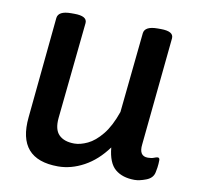

<svg xmlns="http://www.w3.org/2000/svg" viewBox="-65 -592 687 667"><g transform="rotate(10 278.5 -259.0)"><path d="M181 7Q36 7 51 -143L86 -500Q89 -525 134 -525H145Q191 -525 189 -500L154 -159Q150 -118 168.5 -99.5Q187 -81 223 -81Q244 -81 269.5 -93Q295 -105 319.5 -135Q344 -165 362 -217L391 -500Q394 -525 439 -525H450Q496 -525 494 -500L456 -119Q451 -77 483 -77Q496 -77 504.5 -80.5Q513 -84 517 -84Q524 -84 524 -75Q524 -73 523.5 -62Q523 -51 519 -32Q515 -11 491.5 -2Q468 7 451 7Q408 7 382.5 -14.5Q357 -36 352 -90Q317 -42 272 -17.5Q227 7 181 7Z"/></g></svg>

Font: Asap Medium
Style: Italic
Weight: 500
Italic angle: -6°
Designer: Pablo Cosgaya
Foundry: Omnibus-Type
Version: Version 3.001; ttfautohint (v1.8.3)